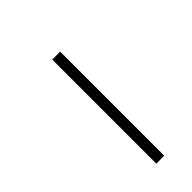

<svg xmlns="http://www.w3.org/2000/svg" viewBox="30 -891 394 394"><g transform="rotate(45 227.0 -694.5)"><path d="M111 -683.5V-706.5H413V-683.5Z"/></g></svg>

Font: Imbue 48pt Light
Style: Regular
Weight: 300
Designer: Tyler Finck
Foundry: Etcetera Type Company
Version: Version 1.102